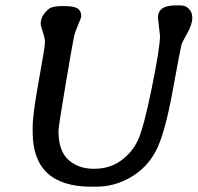

<svg xmlns="http://www.w3.org/2000/svg" viewBox="-20 -701 744 723"><path d="M323.7 2Q103 2 103 -203.6V-221.7Q103 -270.5 126.2 -397.9Q149.4 -525.4 149.4 -541Q149.4 -556.6 141.4 -579.8Q133.3 -603 133.3 -612.3Q133.3 -642.6 164.6 -668Q177.2 -678.2 218 -678.2Q258.8 -678.2 272.5 -668.9Q286.1 -659.7 286.1 -639.2Q286.1 -635.3 274.7 -608.9Q263.2 -582.5 258.5 -562Q253.9 -541.5 227.1 -383.1Q200.2 -224.6 200.2 -207.5Q200.2 -133.3 237.3 -99.4Q274.4 -65.4 333.3 -65.4Q392.1 -65.4 434.1 -95.2Q476.1 -125 498.3 -170.9Q520.5 -216.8 551.5 -369.4Q582.5 -522 582.5 -566.4L574.7 -634.3Q574.7 -680.7 640.6 -680.7H657.2Q674.8 -680.7 684.1 -673.8Q704.1 -659.2 704.1 -634.3Q704.1 -609.4 685.1 -575.7Q666 -542 663.1 -532Q660.2 -522 630.1 -358.2Q600.1 -194.3 566.2 -131.1Q532.2 -67.9 471.4 -33Q410.6 2 342.3 2Z"/></svg>

Font: Averia Libre
Style: Italic
Weight: 400
Italic angle: -7.90001°
Version: Version 1.002